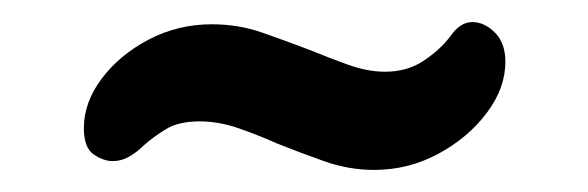

<svg xmlns="http://www.w3.org/2000/svg" viewBox="-20 -344 533 174"><path d="M319 -190Q296 -190 273.5 -198Q251 -206 231 -214Q213 -222 195.5 -228Q178 -234 161 -234Q142 -234 130.5 -227Q119 -220 110 -212Q104 -206 97 -202Q90 -198 82 -198Q74 -198 65 -204Q56 -210 56 -228Q56 -251 72 -272.5Q88 -294 114.5 -308Q141 -322 172 -322Q196 -322 217.5 -314.5Q239 -307 260 -299Q277 -292 295 -285.5Q313 -279 329 -279Q349 -279 364 -289Q379 -299 388 -311Q397 -324 408 -324Q419 -324 428.5 -314.5Q438 -305 438 -288Q438 -264 421 -241.5Q404 -219 377 -204.5Q350 -190 319 -190Z"/></svg>

Font: Akaya Kanadaka
Style: Regular
Weight: 400
Designer: Vaishnavi Murthy Yerkadithaya, Juan Luis Blanco Aristondo
Version: Version 1.002; ttfautohint (v1.8.3)